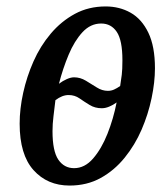

<svg xmlns="http://www.w3.org/2000/svg" viewBox="-20 -566 519 596"><path d="M196 10Q127 10 84 -38Q41 -86 41 -182Q41 -228 52 -278Q63 -328 84 -375.5Q105 -423 137.5 -461.5Q170 -500 212.5 -523Q255 -546 308 -546Q351 -546 385.5 -526.5Q420 -507 440.5 -464.5Q461 -422 461 -354Q461 -311 450.5 -261Q440 -211 419.5 -163.5Q399 -116 367 -76.5Q335 -37 292.5 -13.5Q250 10 196 10ZM315 -284Q325 -284 334 -288Q343 -292 353 -299Q356 -318 358 -334Q360 -350 360 -379Q360 -441 342.5 -467Q325 -493 294 -493Q261 -493 236 -466Q211 -439 193 -396Q175 -353 163 -306Q175 -315 187.5 -320.5Q200 -326 210 -326Q229 -326 246.5 -315.5Q264 -305 280.5 -294.5Q297 -284 315 -284ZM210 -44Q243 -44 269 -74Q295 -104 313.5 -150.5Q332 -197 342 -248Q331 -240 319 -235Q307 -230 296 -230Q275 -230 258.5 -240Q242 -250 227 -260.5Q212 -271 193 -271Q173 -271 152 -255Q149 -229 146 -205Q143 -181 143 -159Q143 -97 161 -70.5Q179 -44 210 -44Z"/></svg>

Font: Noto Serif ExtraCondensed Medium
Style: Italic
Weight: 500
Width: 2
Italic angle: -12°
Designer: Monotype Design Team
Foundry: Monotype Imaging Inc.
Version: Version 2.013; ttfautohint (v1.8.4.7-5d5b)